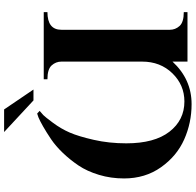

<svg xmlns="http://www.w3.org/2000/svg" viewBox="-29 -904 953 935"><g transform="rotate(-90 447.5 -436.5)"><path d="M529 -682V-700H856V-682Q770 -682 770 -614V-86Q770 -59 788.5 -38.5Q807 -18 856 -18V0H615V-73Q529 20 408 20Q317 20 236 -16Q155 -52 100.5 -129Q46 -206 46 -309Q46 -373 63.5 -431Q81 -489 109 -530.5Q137 -572 170.5 -607Q204 -642 237.5 -664.5Q271 -687 299 -703Q327 -719 344 -726L362 -732L375 -720Q363 -710 354.5 -702Q346 -694 317 -655Q288 -616 269.5 -573.5Q251 -531 234 -456.5Q217 -382 217 -298Q217 -161 273.5 -88Q330 -15 421 -15Q501 -15 558 -73.5Q615 -132 615 -221V-614Q615 -641 596.5 -661.5Q578 -682 529 -682ZM272 -893H382L479 -750H426Z"/></g></svg>

Font: Uncial Antiqua
Style: Regular
Weight: 400
Designer: Astigmatic (AOETI)
Foundry: Astigmatic (AOETI)
Version: Version 1.000